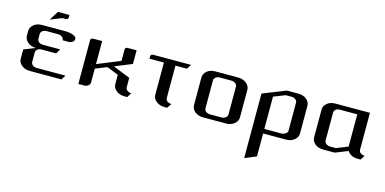

<svg xmlns="http://www.w3.org/2000/svg" viewBox="-63 -747 2524 1259"><g transform="rotate(15 1199.5 -117.0)"><path d="M165 -358.9 204.1 -421.9H282.2V-405.8Q282.2 -390.1 263.2 -390.1H243.2ZM47.9 -62V-125L126 -155.8Q91.8 -155.8 69.8 -174.8Q47.9 -193.8 47.9 -219.2V-250Q47.9 -274.9 69.8 -293.9Q91.3 -312 126 -312H282.2Q314 -312 336.9 -303.2Q359.9 -294.4 359.9 -280.8Q359.9 -267.6 349.1 -258.8Q337.4 -250 320.8 -250H282.2Q282.2 -263.2 270.5 -272Q258.8 -280.8 243.2 -280.8H165Q148.4 -280.8 137.2 -272Q126 -263.2 126 -250V-219.2Q126 -205.6 137.2 -196.8Q148.4 -188 165 -188H282.2L263.2 -155.8H165Q147.5 -155.8 137.2 -147.5Q126 -138.7 126 -125V-62Q126 -48.3 137.2 -39.6Q148.4 -30.8 165 -30.8H359.9L340.8 0H126Q92.8 0 70.3 -18.1Q47.9 -36.1 47.9 -62Z M455.6 0V-295.9Q455.6 -312 474.6 -312H533.7V-155.8L689.9 -219.2V-295.9Q689.9 -312 709.5 -312H767.6V-219.2L650.9 -171.9L767.6 -125V-62Q767.6 -48.3 779.3 -39.6Q791 -30.8 806.6 -30.8L787.6 0H767.6Q734.9 0 712.4 -18.1Q689.9 -36.1 689.9 -62V-125L611.8 -155.8L533.7 -125V-30.8Q533.7 -17.1 521.5 -8.8Q509.8 0 494.6 0Z M863.3 -280.8V-295.9Q863.3 -312 882.3 -312H1137.2L1117.2 -280.8H1039.6V-62Q1039.6 -48.3 1050.3 -39.6Q1061.5 -30.8 1078.6 -30.8L1058.6 0H1039.6Q1006.3 0 983.9 -18.1Q961.4 -36.1 961.4 -62V-280.8Z M1224.1 -62V-250Q1224.1 -274.9 1246.1 -293.9Q1267.6 -312 1302.2 -312H1458.5Q1490.2 -312 1513.2 -293.5Q1536.1 -274.9 1536.1 -250V-62Q1536.1 -36.6 1513.2 -18.1Q1490.7 0 1458.5 0H1302.2Q1269 0 1246.6 -18.1Q1224.1 -36.1 1224.1 -62ZM1302.2 -62Q1302.2 -48.3 1313.5 -39.6Q1324.7 -30.8 1341.3 -30.8H1419.4Q1434.6 -30.8 1446.3 -40Q1458.5 -48.3 1458.5 -62V-250Q1458.5 -263.2 1446.8 -272Q1435.1 -280.8 1419.4 -280.8H1341.3Q1324.7 -280.8 1313.5 -272Q1302.2 -263.2 1302.2 -250Z M1631.8 188V-250L1788.1 -312H1866.2Q1900.9 -312 1921.9 -293.9Q1943.8 -274.9 1943.8 -250V-62Q1943.8 -36.6 1920.9 -18.1Q1898.4 0 1866.2 0H1710V155.8ZM1710 -30.8H1827.1Q1839.4 -30.8 1854 -40Q1866.2 -48.3 1866.2 -62V-250Q1866.2 -263.2 1855 -272Q1843.8 -280.8 1827.1 -280.8H1788.1L1710 -250Z M2039.6 -62V-250Q2039.6 -274.9 2061.5 -293.9Q2083 -312 2117.7 -312H2351.6V-62Q2351.6 -48.3 2362.8 -39.6Q2373.5 -30.8 2390.6 -30.8L2371.6 0H2351.6Q2317.4 0 2295.9 -18.1Q2286.6 -26.9 2281.7 -34.2L2195.8 0H2117.7Q2083 0 2061.5 -18.1Q2039.6 -37.1 2039.6 -62ZM2117.7 -62Q2117.7 -48.8 2128.9 -40Q2140.6 -30.8 2156.7 -30.8H2195.8L2273.9 -62V-280.8H2156.7Q2139.2 -280.8 2128.9 -272.5Q2117.7 -263.7 2117.7 -250Z"/></g></svg>

Font: Hhenum
Style: Regular
Weight: 400
Designer: T. Christopher White
Version: Version 1.0